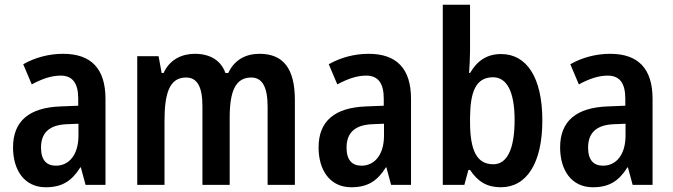

<svg xmlns="http://www.w3.org/2000/svg" viewBox="-20 -780 2839 810"><path d="M246 -553C186 -553 127 -537 78 -509L114 -424C159 -448 197 -461 236 -461C286 -461 310 -429 310 -364V-334L235 -331C104 -326 35 -270 35 -158C35 -62 83 10 173 10C243 10 283 -17 319 -74H321L341 0H425V-363C425 -490 365 -553 246 -553ZM262 -256 311 -258V-208C311 -128 272 -81 216 -81C177 -81 153 -104 153 -157C153 -217 185 -253 262 -256Z M1075 -553C1017 -553 969 -528 943 -472H931C913 -523 869 -553 802 -553C747 -553 696 -529 670 -472H662L649 -543H559V0H674V-268C674 -385 694 -453 765 -453C812 -453 834 -414 834 -332V0H949V-284C949 -396 974 -453 1040 -453C1087 -453 1109 -412 1109 -330V0H1224V-358C1224 -491 1175 -553 1075 -553Z M1535 -553C1475 -553 1416 -537 1367 -509L1403 -424C1448 -448 1486 -461 1525 -461C1575 -461 1599 -429 1599 -364V-334L1524 -331C1393 -326 1324 -270 1324 -158C1324 -62 1372 10 1462 10C1532 10 1572 -17 1608 -74H1610L1630 0H1714V-363C1714 -490 1654 -553 1535 -553ZM1551 -256 1600 -258V-208C1600 -128 1561 -81 1505 -81C1466 -81 1442 -104 1442 -157C1442 -217 1474 -253 1551 -256Z M1963 -566V-760H1848V0H1939L1956 -63H1963C1996 -14 2034 10 2093 10C2202 10 2268 -92 2268 -272C2268 -453 2202 -552 2094 -552C2035 -552 1993 -524 1963 -472H1959C1961 -502 1963 -539 1963 -566ZM2060 -454C2118 -454 2151 -394 2151 -274C2151 -148 2118 -87 2061 -87C1991 -87 1963 -146 1963 -266V-285C1964 -390 1986 -454 2060 -454Z M2554 -553C2494 -553 2435 -537 2386 -509L2422 -424C2467 -448 2505 -461 2544 -461C2594 -461 2618 -429 2618 -364V-334L2543 -331C2412 -326 2343 -270 2343 -158C2343 -62 2391 10 2481 10C2551 10 2591 -17 2627 -74H2629L2649 0H2733V-363C2733 -490 2673 -553 2554 -553ZM2570 -256 2619 -258V-208C2619 -128 2580 -81 2524 -81C2485 -81 2461 -104 2461 -157C2461 -217 2493 -253 2570 -256Z"/></svg>

Font: Noto Sans Telugu Condensed SemiBold
Style: Regular
Weight: 600
Width: 3
Designer: Jelle Bosma - Monotype Design Team
Foundry: Monotype Imaging Inc.
Version: Version 2.005